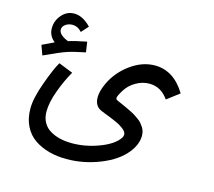

<svg xmlns="http://www.w3.org/2000/svg" viewBox="-105 -669 1113 1000"><g transform="rotate(15 451.0 -168.5)"><path d="M168.5 -270 245.6 -239.3Q216.3 -189 192.4 -124Q168.5 -59.1 168.5 -9.8Q168.5 22.9 182.1 47.9Q195.8 72.8 219.7 86.9Q266.6 115.7 339.6 115.7Q412.6 115.7 485.6 87.9Q558.6 60.1 585 20Q590.8 9.8 590.8 2.7Q590.8 -4.4 586.2 -12.2Q581.5 -20 572 -27.3Q562.5 -34.7 552.7 -40.5Q543 -46.4 527.3 -53.2Q511.7 -60.1 501 -64.5Q490.2 -68.8 472.7 -75.7Q455.1 -82.5 446.8 -85.9Q406.7 -101.6 406.7 -150.9Q406.7 -185.1 428.2 -230Q460 -296.9 522.9 -342.3Q585.9 -387.7 653.3 -387.7Q754.9 -387.7 819.3 -281.7L752.4 -231Q712.9 -288.6 649.9 -288.6Q611.8 -288.6 576.9 -268.1Q542 -247.6 523.4 -216.8Q502.4 -183.6 502.4 -172.4Q502.4 -167 506.1 -164.1Q509.8 -161.1 516.8 -158.2Q523.9 -155.3 542 -147.2Q560.1 -139.2 567.6 -135.5Q575.2 -131.8 591.6 -123.8Q607.9 -115.7 615.7 -110.4Q623.5 -105 636.2 -96.2Q648.9 -87.4 655.3 -79.3Q661.6 -71.3 668.9 -61Q681.6 -42.5 681.6 -15.6Q681.6 29.8 646 75.2Q601.1 132.3 512.9 167.5Q424.8 202.6 332.5 202.6Q229 202.6 159.2 155.3Q124 131.3 103.8 90.8Q83.5 50.3 83.5 -4.2Q83.5 -58.6 114.7 -145.3Q146 -231.9 168.5 -270ZM116.7 -368.7Q83 -395.5 83 -436.3Q83 -477.1 110.4 -508.5Q137.7 -540 177.2 -540Q223.1 -540 267.6 -493.7L233.9 -456.1Q212.4 -481 182.6 -481Q161.6 -481 145.8 -469.5Q129.9 -458 129.9 -441.9Q129.9 -413.6 181.6 -392.6Q213.4 -403.3 279.3 -416L287.6 -360.4Q226.1 -348.1 191.7 -336.9Q157.2 -325.7 72.3 -286.1L53.2 -338.4Q111.3 -365.7 116.7 -368.7Z"/></g></svg>

Font: GanjNamehSans
Style: Regular
Weight: 400
Designer: Mohammad Saleh Souzanchi
Foundry: http://font-store.ir
Version: Version:0.0.4;RFB:1.2.5;Building:2016-12-11 09:43:53.670092